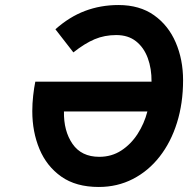

<svg xmlns="http://www.w3.org/2000/svg" viewBox="-20 -732 748 764"><path d="M373 12Q282.5 12 224 -29.2Q165.5 -70.5 137 -139Q108.5 -207.5 108.5 -289.5Q108.5 -320 112 -351.5Q115.5 -383 120.5 -407H583Q583.5 -459 568 -501Q552.5 -543 521.2 -567.8Q490 -592.5 442.5 -592.5Q396 -592.5 356.8 -576Q317.5 -559.5 272 -523.5L200.5 -615.5Q256 -665 318.2 -688.5Q380.5 -712 451.5 -712Q535.5 -712 592.8 -671.5Q650 -631 679.2 -563Q708.5 -495 708.5 -412.5Q708.5 -321 684.2 -243.5Q660 -166 615.2 -108.8Q570.5 -51.5 508.8 -19.8Q447 12 373 12ZM375 -108Q424 -108 462.5 -133Q501 -158 527.5 -199Q554 -240 566.5 -288.5H234.5Q233 -211 268.5 -159.5Q304 -108 375 -108Z"/></svg>

Font: Overpass
Style: Bold Italic
Weight: 700
Italic angle: -10°
Designer: Delve Withrington, Dave Bailey, Thomas Jockin
Foundry: Delve Fonts LLC
Version: Version 4.000; ttfautohint (v1.8.3)